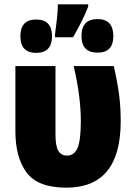

<svg xmlns="http://www.w3.org/2000/svg" viewBox="-20 -858 619 886"><path d="M286 8Q537 8 537 -298Q537 -364 529.5 -421.5Q522 -479 505 -553H320Q353 -412 353 -300Q353 -209 337.5 -174.5Q322 -140 290 -140Q262 -140 249 -162Q236 -184 236 -239V-553H51V-253Q51 -131 103 -61.5Q155 8 286 8ZM387 -838H247Q247 -812 243 -774Q239 -736 234 -700V-686H317Q364 -767 387 -828ZM430 -770Q356 -770 356 -692Q356 -615 430 -615Q503 -615 503 -691Q503 -770 430 -770ZM147 -768Q74 -768 74 -691Q74 -614 147 -614Q220 -614 220 -691Q220 -768 147 -768Z"/></svg>

Font: Noto Sans Display SemiCondensed Black
Style: Regular
Weight: 900
Width: 4
Designer: Monotype Design Team
Foundry: Monotype Imaging Inc.
Version: Version 1.900